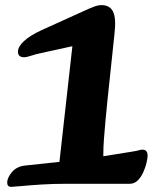

<svg xmlns="http://www.w3.org/2000/svg" viewBox="-20 -716 620 748"><path d="M8 -5Q8 -23 26 -45Q44 -67 77 -71L275 -92L205 -27L262 -536L139 -509Q119 -505 101.5 -499Q84 -493 73 -493Q63 -493 56.5 -498Q50 -503 50 -515Q50 -534 73.5 -556Q97 -578 143 -599L324 -681Q333 -685 347.5 -690.5Q362 -696 376 -696Q408 -696 420.5 -670.5Q433 -645 426 -584L398 -319Q390 -240 385 -175Q380 -110 385 -53L313 -96L499 -126Q512 -128 520.5 -130.5Q529 -133 535 -133Q555 -133 555 -110Q555 -99 550.5 -80.5Q546 -62 537.5 -43.5Q529 -25 516 -12.5Q503 0 485 0H237Q185 0 139 3Q93 6 62 9Q31 12 24 12Q8 12 8 -5Z"/></svg>

Font: Alkatra
Style: Regular
Weight: 400
Designer: Suman Bhandary
Version: Version 1.100;gftools[0.9.22]